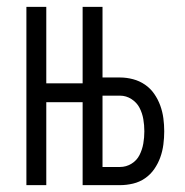

<svg xmlns="http://www.w3.org/2000/svg" viewBox="-20 -540 540 560"><path d="M57 0V-520H115V-297H221V-520H279V-314H330Q349 -314 368 -309Q387 -304 403 -293Q419 -282 430 -266Q441 -250 447.5 -232Q454 -214 456.5 -195Q459 -176 459 -157Q459 -138 456.5 -118.5Q454 -99 447.5 -81Q441 -63 430 -47Q419 -31 403 -20Q387 -9 368 -4.5Q349 0 330 0H221V-242H115V0ZM279 -53H330Q348 -53 363.5 -62.5Q379 -72 387 -88Q395 -104 398 -121.5Q401 -139 401 -157Q401 -175 398 -192.5Q395 -210 387 -225.5Q379 -241 363.5 -251Q348 -261 330 -261H279Z"/></svg>

Font: Iosevka Light
Style: Regular
Weight: 300
Monospace: yes
Designer: Belleve Invis
Foundry: Belleve Invis
Version: Version 32.5.0; ttfautohint (v1.8.4)